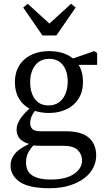

<svg xmlns="http://www.w3.org/2000/svg" viewBox="-20 -759 558 1018"><path d="M247 193Q329 193 372 163.5Q415 134 415 92Q415 59 392 36.5Q369 14 315 14H198Q187 14 177 13.5Q167 13 157 12Q136 35 127 56Q118 77 118 102Q118 151 152.5 172Q187 193 247 193ZM59 -324Q59 -363 72.5 -393.5Q86 -424 110.5 -445Q135 -466 168 -477Q201 -488 240 -488Q319 -488 367 -449L480 -488L495 -478V-415H397Q420 -378 420 -324Q420 -285 406.5 -254.5Q393 -224 368.5 -203Q344 -182 311 -171Q278 -160 239 -160Q200 -160 165 -171Q140 -139 140 -107Q140 -87 151.5 -75Q163 -63 198 -63H329Q412 -63 451 -29Q490 5 490 66Q490 99 474.5 130Q459 161 428 185Q397 209 350.5 224Q304 239 243 239Q134 239 85 205.5Q36 172 36 118Q36 86 57 58.5Q78 31 134 4Q68 -14 68 -72Q68 -95 83 -121.5Q98 -148 136 -183Q100 -203 79.5 -238Q59 -273 59 -324ZM241 -447Q193 -447 166.5 -412.5Q140 -378 140 -323Q140 -268 165 -234Q190 -200 237 -200Q285 -200 312 -235.5Q339 -271 339 -327Q339 -381 313.5 -414Q288 -447 241 -447ZM127 -739 242 -634 357 -739 381 -719 279 -571H205L103 -719Z"/></svg>

Font: Source Serif Pro
Style: Regular
Weight: 400
Designer: Frank Grießhammer
Foundry: Adobe Systems Incorporated
Version: Version 2.000;PS 1.000;hotconv 16.6.51;makeotf.lib2.5.65220